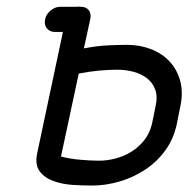

<svg xmlns="http://www.w3.org/2000/svg" viewBox="-20 -575 597 595"><path d="M528 -191Q518 -144 492 -108.5Q466 -73 429.5 -49Q393 -25 350.5 -12.5Q308 0 265 0Q238 0 205.5 -2Q173 -4 145.5 -14Q118 -24 103 -44Q88 -64 95 -99L175 -476H150Q134 -476 125 -487.5Q116 -499 120 -516Q123 -531 137 -542.5Q151 -554 167 -554H220Q222 -555 224.5 -554.5Q227 -554 230 -554Q247 -554 255 -543.5Q263 -533 260 -517L240 -425Q281 -433 315.5 -434.5Q350 -436 374 -436Q414 -436 448.5 -422.5Q483 -409 506 -384Q529 -359 538.5 -324Q548 -289 539 -246ZM462 -245Q469 -276 461 -297.5Q453 -319 435.5 -332.5Q418 -346 393.5 -352.5Q369 -359 343 -359Q316 -359 285 -356Q254 -353 224 -347L169 -90Q195 -83 228 -80Q261 -77 287 -77Q312 -77 338.5 -84Q365 -91 387.5 -105Q410 -119 427 -140.5Q444 -162 451 -191Z"/></svg>

Font: VDS Compensated
Style: Light Italic
Weight: 300
Italic angle: -12°
Designer: artmaker
Foundry: artmaker
Version: Version 1.000 2012 initial release